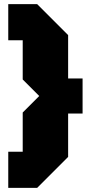

<svg xmlns="http://www.w3.org/2000/svg" viewBox="-20 -770 440 930"><path d="M310 -600V-390H380V-220H310V-10L160 140H20V-35H90V-225L170 -305L90 -385V-575H20V-750H160Z"/></svg>

Font: Tektur SemiCondensed Black
Style: Regular
Weight: 900
Width: 4
Designer: Adam Jagosz
Foundry: Adam Jagosz
Version: Version 1.005;gftools[0.9.30]